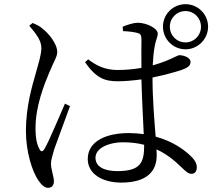

<svg xmlns="http://www.w3.org/2000/svg" viewBox="-20 -848 1040 919"><path d="M120 -725C155 -684 179 -652 178 -616C177 -583 165 -548 152 -500C135 -440 104 -340 104 -221C104 -120 135 -27 162 13C177 35 192 51 210 51C228 51 238 39 238 20C238 -4 224 -35 224 -66C224 -82 231 -103 240 -135C253 -171 296 -288 315 -340L291 -352C268 -301 213 -167 192 -134C184 -120 175 -122 169 -134C158 -154 150 -182 150 -235C150 -339 191 -442 215 -499C240 -559 254 -577 254 -599C254 -641 208 -692 187 -708C169 -724 159 -728 136 -738ZM670 -150C670 -69 651 -29 542 -29C482 -29 437 -48 437 -93C437 -141 505 -167 567 -167C605 -167 639 -163 670 -155ZM569 -699C596 -698 620 -695 639 -690C653 -686 657 -680 657 -657C657 -631 656 -572 657 -523C622 -517 583 -513 542 -513C485 -513 442 -533 402 -564L387 -550C441 -473 482 -459 544 -459C581 -459 619 -463 657 -468C659 -381 665 -277 668 -206C646 -209 622 -211 596 -211C488 -211 400 -172 400 -87C400 -15 471 26 560 26C683 26 730 -28 730 -104C730 -113 730 -122 729 -133C776 -112 814 -81 850 -46C869 -28 881 -16 896 -16C913 -16 922 -28 922 -48C922 -67 910 -86 890 -104C859 -133 806 -172 725 -194C719 -271 710 -374 710 -477C768 -489 818 -503 846 -512C879 -524 892 -533 892 -552C892 -572 861 -583 840 -584C831 -584 818 -574 776 -557C761 -551 739 -543 711 -535C713 -568 715 -596 719 -618C726 -662 735 -668 735 -688C735 -712 682 -739 640 -739C618 -739 588 -729 567 -720ZM868 -645C826 -645 793 -678 793 -720C793 -762 826 -795 868 -795C909 -795 942 -762 942 -720C942 -678 909 -645 868 -645ZM868 -828C808 -828 760 -780 760 -720C760 -661 808 -612 868 -612C927 -612 976 -661 976 -720C976 -780 927 -828 868 -828Z"/></svg>

Font: Noto Serif CJK JP
Style: Regular
Weight: 400
Designer: Ryoko NISHIZUKA 西塚涼子 (kana & ideographs); Frank Grießhammer (Latin, Greek & Cyrillic); Wenlong ZHANG 张文龙 (bopomofo); San
Foundry: Adobe Systems Incorporated
Version: Version 1.000;PS 1;hotconv 16.6.53;makeotf.lib2.5.65590